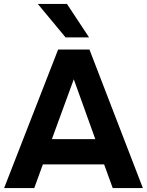

<svg xmlns="http://www.w3.org/2000/svg" viewBox="-20 -961 751 981"><path d="M1 0 277 -708H437L710 0H556L512 -121H199L155 0ZM245 -250H467L357 -556ZM315 -770 173 -941H322L435 -770Z"/></svg>

Font: Onest
Style: Bold
Weight: 700
Designer: Dmitri Voloshin, Andrey Kudryavtsev
Foundry: Dmitri Voloshin, Andrey Kudryavtsev
Version: Version 1.000;gftools[0.9.33]